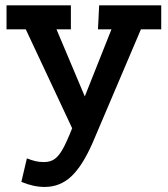

<svg xmlns="http://www.w3.org/2000/svg" viewBox="-20 -468 638 730"><path d="M149.8 242.8Q128.8 242.8 106.6 238Q84.5 233.2 61.2 223.5L82.2 134.2Q100.5 141.2 115.1 144.8Q129.8 148.2 146.8 148.2Q171 148.2 187.5 136.8Q204 125.2 219.5 97.1Q235 69 255 17.8L403.8 -356.5H352.5L357 -447.8H593V-356.5H515.8L331.8 75.8Q293 163.8 250.5 203.2Q208 242.8 149.8 242.8ZM276.2 66.2 78 -356.5H4.8V-447.8H249.5V-356.5H194.8L329 -38.2Z"/></svg>

Font: Podkova VF Beta
Style: Regular
Weight: 400
Designer: Ilya Yudin
Foundry: Cyreal (www.cyreal.org)
Version: Version 2.100